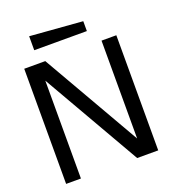

<svg xmlns="http://www.w3.org/2000/svg" viewBox="-153 -981 986 1097"><g transform="rotate(-20 340.0 -432.5)"><path d="M60 0V-700H188L530 -105V-700H620V0H492L150 -595V0ZM470 -780H150V-865L470 -840Z"/></g></svg>

Font: Tektur
Style: Regular
Weight: 400
Designer: Adam Jagosz
Foundry: Adam Jagosz
Version: Version 1.005;gftools[0.9.30]